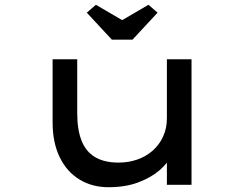

<svg xmlns="http://www.w3.org/2000/svg" viewBox="-20 -773 1021 803"><path d="M434 10Q365 10 312 -22.5Q259 -55 229.5 -116Q200 -177 200 -261V-525H303V-299Q303 -231 321 -185Q339 -139 377.5 -116Q416 -93 476 -93Q517 -93 553.5 -105.5Q590 -118 618 -142.5Q646 -167 662 -201.5Q678 -236 678 -279V-525H781V0H678V-110L696 -122Q683 -92 648 -61.5Q613 -31 559 -10.5Q505 10 434 10ZM448 -607 343 -720 381 -753 506 -680H476L601 -753L639 -720L534 -607Z"/></svg>

Font: Lexend Zetta
Style: Regular
Weight: 400
Designer: Bonnie Shaver-Troup, Thomas Jockin
Foundry: Lexend
Version: Version 1.007